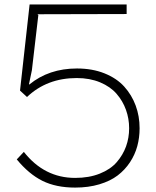

<svg xmlns="http://www.w3.org/2000/svg" viewBox="-20 -830 701 861"><path d="M606 -254.9Q606 -212.9 595.7 -174.8Q585.4 -136.7 563 -102.5Q540.5 -68.4 507.6 -43.2Q474.6 -18.1 425.5 -3.4Q376.5 11.2 316.9 11.2Q231.4 11.2 170.4 -19Q109.4 -49.3 55.2 -115.2L86.9 -148.9Q178.7 -32.2 316.9 -32.2Q379.4 -32.2 427.2 -51.3Q475.1 -70.3 503.2 -102.5Q531.2 -134.8 545.2 -173.3Q559.1 -211.9 559.1 -254.9Q559.1 -297.9 544.9 -337.4Q530.8 -377 502.9 -409.2Q475.1 -441.4 429 -460.7Q382.8 -480 324.2 -480Q190.4 -480 101.1 -395L69.8 -423.8L112.8 -810.1H547.9V-767.1L147.9 -766.1L151.9 -762.2L123 -515.1L109.9 -452.1L111.8 -451.2Q199.2 -522.9 325.2 -522.9Q394 -522.9 448.7 -501Q503.4 -479 537.1 -441.7Q570.8 -404.3 588.4 -356.7Q606 -309.1 606 -254.9Z"/></svg>

Font: Sinkin Sans 200 X Light
Style: Regular
Weight: 200
Designer: Keith Bates
Foundry: K-Type
Version: Sinkin Sans (version 1.0)  by Keith Bates   •   © 2014   www